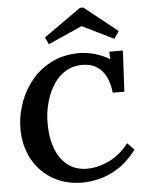

<svg xmlns="http://www.w3.org/2000/svg" viewBox="-63 -1021 817 1087"><g transform="rotate(-5 345.0 -477.5)"><path d="M408 -716Q447 -716 492.5 -703.5Q538 -691 577 -667H578L577 -709H654L642 -476H576Q567 -559 527 -603.5Q487 -648 417 -648Q365 -648 324.5 -624Q284 -600 256 -558.5Q228 -517 212.5 -465.5Q197 -414 194 -360Q190 -274 211.5 -206.5Q233 -139 278.5 -100Q324 -61 391 -60Q451 -59 516 -88.5Q581 -118 632 -184L671 -144Q619 -77 563.5 -42.5Q508 -8 456 4Q404 16 362 16Q285 16 223.5 -11.5Q162 -39 119 -87.5Q76 -136 55 -200.5Q34 -265 38 -340Q42 -408 67.5 -475Q93 -542 139.5 -596.5Q186 -651 253.5 -683.5Q321 -716 408 -716ZM612 -779 433 -867 240 -781 221 -821 433 -971H452L640 -821Z"/></g></svg>

Font: Lora
Style: Italic
Weight: 400
Italic angle: -3°
Designer: Olga Karpushina, Alexei Vanyashin (Cyrillic)
Foundry: Cyreal
Version: Version 3.008